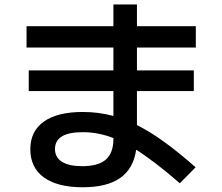

<svg xmlns="http://www.w3.org/2000/svg" viewBox="-20 -791 978 844"><path d="M113.3 -134.8Q113.3 -214.4 172.9 -256.6Q232.4 -298.8 343.8 -298.8Q414.6 -298.8 478.5 -281.2V-390.6H106.4V-481.4H478.5V-582H96.7V-675.8H478.5V-771.5H582V-675.8H840.8V-582H582V-481.4H832V-390.6H582V-241.2Q639.6 -212.4 702.6 -166.7Q765.6 -121.1 839.8 -55.7L770.5 14.6Q659.2 -82 578.6 -132.8Q566.4 -49.3 508.1 -8.5Q449.7 32.2 343.8 32.2Q232.9 32.2 173.1 -11Q113.3 -54.2 113.3 -134.8ZM341.8 -60.5Q412.1 -60.5 445.3 -89.6Q478.5 -118.7 478.5 -180.7V-184.1Q412.1 -210 343.8 -210Q221.7 -210 221.7 -135.7Q221.7 -99.1 252.4 -79.8Q283.2 -60.5 341.8 -60.5Z"/></svg>

Font: Pretendard JP SemiBold
Style: Regular
Weight: 600
Designer: Base glyphs from Inter by Rasmus Andersson; Hangeul glyphs from Noto Sans CJK(Source Han Sans) by Jang Soo-young and Kan
Foundry: Kil Hyung-jin
Version: Version 1.309